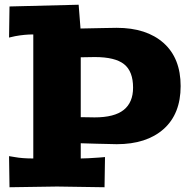

<svg xmlns="http://www.w3.org/2000/svg" viewBox="-20 -787 800 808"><path d="M319.8 -545.9V-293.9Q329.1 -293.9 348.6 -293.5Q368.2 -293 377.9 -293Q461.4 -293 500.7 -324.5Q540 -356 540 -418Q540 -486.8 502.2 -516.8Q464.4 -546.9 378.9 -546.9Q368.7 -546.9 349.1 -546.4Q329.6 -545.9 319.8 -545.9ZM311 -767.1 318.8 -667 412.1 -668.9Q414.1 -668.9 441.7 -669.4Q469.2 -669.9 471.2 -669.9Q596.7 -669.9 668.5 -606Q740.2 -542 740.2 -424.8Q740.2 -307.6 668.5 -243.9Q596.7 -180.2 471.2 -180.2Q469.2 -180.2 429.7 -181.2Q390.1 -182.1 388.2 -182.1L319.8 -184.1V-120.1Q344.2 -120.1 397.9 -124L421.9 -126L419.9 1L220.2 -2L20 1L18.1 -129.9L42 -126Q73.2 -120.1 120.1 -120.1V-288.1V-642.1Q83 -642.1 43.9 -634.8L18.1 -628.9L20 -759.8Z"/></svg>

Font: Zantroke
Style: Regular
Weight: 500
Foundry: gluk
Version: Version 0.36